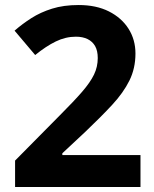

<svg xmlns="http://www.w3.org/2000/svg" viewBox="-20 -744 612 764"><path d="M40 0V-105L219 -286Q274 -341 306.5 -378.5Q339 -416 354 -447Q369 -478 369 -513Q369 -542 358.5 -560.5Q348 -579 328.5 -588.5Q309 -598 282 -598Q241 -598 202 -579Q163 -560 120 -525L38 -622Q69 -649 105 -672Q141 -695 187 -709.5Q233 -724 293 -724Q363 -724 413.5 -698.5Q464 -673 491.5 -629.5Q519 -586 519 -531Q519 -472 495 -423.5Q471 -375 426.5 -327Q382 -279 320 -220L228 -134V-127H539V0Z"/></svg>

Font: Noto Sans Malayalam
Style: Regular
Weight: 400
Designer: Jelle Bosma - Monotype Design Team
Foundry: Monotype Imaging Inc.
Version: Version 2.103